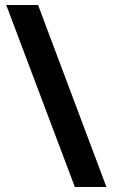

<svg xmlns="http://www.w3.org/2000/svg" viewBox="-20 -743 454 772"><path d="M133 -723 408 9H281L5 -723Z"/></svg>

Font: Noto Sans Khmer ExtraCondensed ExtraBold
Style: Regular
Weight: 800
Width: 2
Designer: Danh Hong and the Monotype Design Team
Foundry: Monotype Imaging Inc.
Version: Version 2.004